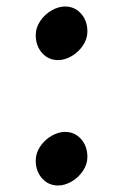

<svg xmlns="http://www.w3.org/2000/svg" viewBox="-20 -561 379 591"><path d="M249 -464Q249 -441 235 -420.5Q221 -400 200 -388Q179 -376 159 -376Q129 -376 109.5 -398Q90 -420 90 -453Q90 -476 104 -496.5Q118 -517 139 -529Q160 -541 180 -541Q210 -541 229.5 -519Q249 -497 249 -464ZM249 -78Q249 -55 235 -34.5Q221 -14 200 -2Q179 10 159 10Q129 10 109.5 -12Q90 -34 90 -67Q90 -90 104 -110.5Q118 -131 139 -143Q160 -155 180 -155Q210 -155 229.5 -133Q249 -111 249 -78Z"/></svg>

Font: Inknut Antiqua
Style: Regular
Weight: 400
Designer: Claus Eggers Sørensen
Foundry: Claus Eggers Sørensen
Version: Version 1.003; ttfautohint (v1.8.2) -l 8 -r 50 -G 200 -x 14 